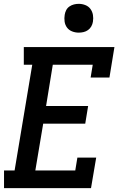

<svg xmlns="http://www.w3.org/2000/svg" viewBox="-20 -980 640 1000"><path d="M1 0V-92H56L148 -643H104V-735H576L550 -576H452L463 -643H255L220 -428H439L424 -336H205L164 -92H372L383 -159H481L454 0ZM390 -810Q372 -810 355.5 -816.5Q339 -823 329 -836.5Q319 -850 316.5 -867.5Q314 -885 317 -903Q319 -916 325 -927.5Q331 -939 342 -946.5Q353 -954 365.5 -957Q378 -960 390 -960Q408 -960 424.5 -953.5Q441 -947 451 -933.5Q461 -920 464 -902.5Q467 -885 464 -867Q462 -854 455.5 -842.5Q449 -831 438.5 -823.5Q428 -816 415.5 -813Q403 -810 390 -810Z"/></svg>

Font: Iosevka Curly Slab SmBdEx
Style: Italic
Weight: 600
Width: 7
Italic angle: -9°
Monospace: yes
Designer: Belleve Invis
Foundry: Belleve Invis
Version: Version 11.1.0; ttfautohint (v1.8.3)